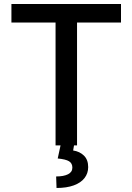

<svg xmlns="http://www.w3.org/2000/svg" viewBox="-20 -727 662 960"><path d="M37.1 -707H585V-614.3H365.2V0H350.1L345.7 25.4Q378.4 30.3 399.7 51Q420.9 71.8 420.9 108.4Q420.9 139.6 402.6 163.3Q384.3 187 348.6 200Q313 212.9 262.7 212.9L260.7 155.3Q298.3 155.3 320.1 144.3Q341.8 133.3 341.8 111.3Q341.8 89.4 325.2 79.3Q308.6 69.3 268.6 65.4L282.7 0H257.8V-614.3H37.1Z"/></svg>

Font: Pretendard Medium
Style: Regular
Weight: 500
Designer: Base glyphs from Inter by Rasmus Andersson; Hangeul glyphs from Noto Sans CJK(Source Han Sans) by Jang Soo-young and Kan
Foundry: Kil Hyung-jin
Version: Version 1.309